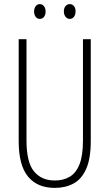

<svg xmlns="http://www.w3.org/2000/svg" viewBox="-20 -905 533 935"><path d="M422 -218Q422 -132 399.5 -82Q377 -32 337.5 -11Q298 10 247 10Q162 10 116.5 -45Q71 -100 71 -218V-714H109V-221Q109 -115 145.5 -70.5Q182 -26 247 -26Q288 -26 319 -44Q350 -62 367 -104.5Q384 -147 384 -221V-714H422ZM146 -849Q146 -864 153.5 -874.5Q161 -885 174 -885Q186 -885 194 -875Q202 -865 202 -849Q202 -832 194 -822.5Q186 -813 174 -813Q161 -813 153.5 -823.5Q146 -834 146 -849ZM291 -850Q291 -865 299 -875Q307 -885 320 -885Q332 -885 340 -875.5Q348 -866 348 -850Q348 -833 340 -823Q332 -813 320 -813Q307 -813 299 -823.5Q291 -834 291 -850Z"/></svg>

Font: Noto Sans Khmer UI ExtraCondensed ExtraLight
Style: Regular
Weight: 200
Width: 2
Designer: Danh Hong and the Monotype Design Team
Foundry: Monotype Imaging Inc.
Version: Version 2.002; ttfautohint (v1.8.4.7-5d5b)